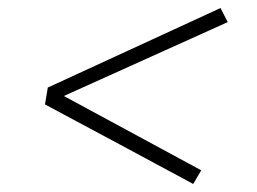

<svg xmlns="http://www.w3.org/2000/svg" viewBox="-20 -579 640 478"><path d="M461 -121 277 -220 92 -319 99 -361 529 -559 547 -524 139 -340 481 -155Z"/></svg>

Font: Iosevka Curly XLtEx
Style: Italic
Weight: 200
Width: 7
Italic angle: -9°
Monospace: yes
Designer: Belleve Invis
Foundry: Belleve Invis
Version: Version 11.1.0; ttfautohint (v1.8.3)